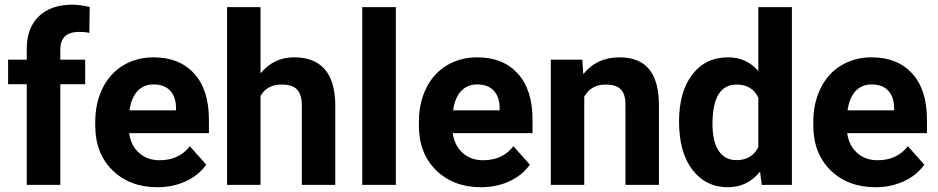

<svg xmlns="http://www.w3.org/2000/svg" viewBox="-20 -780 3957 810"><path d="M92.8 0V-424.8H14.2V-528.3H92.8V-573.2Q92.8 -662.1 143.8 -711.2Q194.8 -760.3 286.6 -760.3Q315.9 -760.3 358.4 -750.5L356.9 -641.1Q339.4 -645.5 314 -645.5Q234.4 -645.5 234.4 -570.8V-528.3H339.4V-424.8H234.4V0Z M644 9.8Q527.8 9.8 454.8 -61.5Q381.8 -132.8 381.8 -251.5V-265.1Q381.8 -344.7 412.6 -407.5Q443.4 -470.2 499.8 -504.2Q556.2 -538.1 628.4 -538.1Q736.8 -538.1 799.1 -469.7Q861.3 -401.4 861.3 -275.9V-218.3H524.9Q531.7 -166.5 566.2 -135.3Q600.6 -104 653.3 -104Q734.9 -104 780.8 -163.1L850.1 -85.4Q818.4 -40.5 764.2 -15.4Q710 9.8 644 9.8ZM627.9 -423.8Q585.9 -423.8 559.8 -395.5Q533.7 -367.2 526.4 -314.5H722.7V-325.7Q721.7 -372.6 697.3 -398.2Q672.9 -423.8 627.9 -423.8Z M1079.1 -470.7Q1135.3 -538.1 1220.2 -538.1Q1392.1 -538.1 1394.5 -338.4V0H1253.4V-334.5Q1253.4 -379.9 1233.9 -401.6Q1214.4 -423.3 1168.9 -423.3Q1106.9 -423.3 1079.1 -375.5V0H938V-750H1079.1Z M1649.9 0H1508.3V-750H1649.9Z M2009.3 9.8Q1893.1 9.8 1820.1 -61.5Q1747.1 -132.8 1747.1 -251.5V-265.1Q1747.1 -344.7 1777.8 -407.5Q1808.6 -470.2 1865 -504.2Q1921.4 -538.1 1993.7 -538.1Q2102.1 -538.1 2164.3 -469.7Q2226.6 -401.4 2226.6 -275.9V-218.3H1890.1Q1897 -166.5 1931.4 -135.3Q1965.8 -104 2018.6 -104Q2100.1 -104 2146 -163.1L2215.3 -85.4Q2183.6 -40.5 2129.4 -15.4Q2075.2 9.8 2009.3 9.8ZM1993.2 -423.8Q1951.2 -423.8 1925 -395.5Q1898.9 -367.2 1891.6 -314.5H2087.9V-325.7Q2086.9 -372.6 2062.5 -398.2Q2038.1 -423.8 1993.2 -423.8Z M2436.5 -528.3 2440.9 -467.3Q2497.6 -538.1 2592.8 -538.1Q2676.8 -538.1 2717.8 -488.8Q2758.8 -439.5 2759.8 -341.3V0H2618.7V-337.9Q2618.7 -382.8 2599.1 -403.1Q2579.6 -423.3 2534.2 -423.3Q2474.6 -423.3 2444.8 -372.6V0H2303.7V-528.3Z M2844.7 -268.1Q2844.7 -391.6 2900.1 -464.8Q2955.6 -538.1 3051.8 -538.1Q3128.9 -538.1 3179.2 -480.5V-750H3320.8V0H3193.4L3186.5 -56.2Q3133.8 9.8 3050.8 9.8Q2957.5 9.8 2901.1 -63.7Q2844.7 -137.2 2844.7 -268.1ZM2985.8 -257.8Q2985.8 -183.6 3011.7 -144Q3037.6 -104.5 3086.9 -104.5Q3152.3 -104.5 3179.2 -159.7V-368.2Q3152.8 -423.3 3087.9 -423.3Q2985.8 -423.3 2985.8 -257.8Z M3673.3 9.8Q3557.1 9.8 3484.1 -61.5Q3411.1 -132.8 3411.1 -251.5V-265.1Q3411.1 -344.7 3441.9 -407.5Q3472.7 -470.2 3529.1 -504.2Q3585.4 -538.1 3657.7 -538.1Q3766.1 -538.1 3828.4 -469.7Q3890.6 -401.4 3890.6 -275.9V-218.3H3554.2Q3561 -166.5 3595.5 -135.3Q3629.9 -104 3682.6 -104Q3764.2 -104 3810.1 -163.1L3879.4 -85.4Q3847.7 -40.5 3793.5 -15.4Q3739.3 9.8 3673.3 9.8ZM3657.2 -423.8Q3615.2 -423.8 3589.1 -395.5Q3563 -367.2 3555.7 -314.5H3752V-325.7Q3751 -372.6 3726.6 -398.2Q3702.1 -423.8 3657.2 -423.8Z"/></svg>

Font: Vazir UI
Style: Bold-UI
Weight: 700
Designer: Saber Rastikerdar
Foundry: Saber Rastikerdar
Version: Version 30.1.0